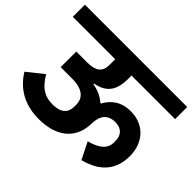

<svg xmlns="http://www.w3.org/2000/svg" viewBox="-163 -936 1165 1165"><g transform="rotate(45 419.0 -353.5)"><path d="M273 -9C426 -9 517 -86 519 -217C520 -286 551 -325 615 -325C668 -325 696 -293 696 -245V-231C696 -181 660 -145 578 -124L632 -16C761 -49 823 -126 823 -241C823 -357 749 -438 634 -438C552 -438 502 -397 473 -343H467C439 -369 402 -386 358 -393V-399C449 -415 484 -471 484 -564V-594H858V-698H-20V-594H344V-546C344 -484 310 -460 237 -460H144V-326H244C336 -326 372 -285 372 -232V-215C372 -166 344 -133 274 -131C197 -129 151 -166 112 -234L8 -151C61 -65 145 -9 273 -9Z"/></g></svg>

Font: IBM Plex Devanagari
Style: Bold
Weight: 700
Designer: Mike Abbink, Paul van der Laan, Pieter van Rosmalen, Erin McLaughlin
Foundry: Bold Monday
Version: Version 1.0